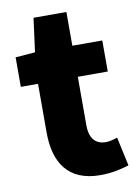

<svg xmlns="http://www.w3.org/2000/svg" viewBox="-84 -776 612 846"><g transform="rotate(-10 222.5 -353.0)"><path d="M296 14C354 14 395 2 425 -7L397 -136C383 -131 363 -125 345 -125C303 -125 273 -150 273 -213V-430H407V-569H273V-720H126L106 -569L18 -562V-430H95V-211C95 -77 153 14 296 14Z"/></g></svg>

Font: Noto Sans TC Black
Style: Regular
Weight: 900
Designer: Ryoko NISHIZUKA 西塚涼子 (kana, bopomofo & ideographs); Paul D. Hunt (Latin, Greek & Cyrillic); Sandoll Communications 산돌커뮤니
Foundry: Adobe
Version: Version 2.004;hotconv 1.0.118;makeotfexe 2.5.65603